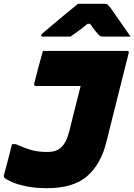

<svg xmlns="http://www.w3.org/2000/svg" viewBox="-29 -967 705 1007"><path d="M217 -170Q243 -170 261.5 -176Q280 -182 294 -196Q307 -209 317 -229Q327 -249 335 -281Q349 -338 363.5 -396Q378 -454 394 -516H158Q154 -516 151.5 -519Q149 -522 150 -527Q161 -571 172.5 -614Q184 -657 196 -700H638Q649 -700 646 -689Q617 -571 587 -454.5Q557 -338 528 -219Q500 -106 428 -43Q356 20 216 20Q158 20 111 10.5Q64 1 34 -12Q4 -25 -6 -35Q-9 -38 -9 -46Q2 -87 13 -128.5Q24 -170 34 -211H54Q92 -193 130.5 -181.5Q169 -170 217 -170ZM380 -947H523Q531 -947 535 -943.5Q539 -940 549 -928Q556 -918 574.5 -891.5Q593 -865 615.5 -833Q638 -801 656 -775H514Q503 -775 498.5 -777Q494 -779 489 -784Q482 -791 471 -804.5Q460 -818 444 -842Q438 -842 430 -842Q401 -818 380 -803Q359 -788 341 -775H196Q185 -775 187 -783Q189 -787 193 -791Q197 -795 213 -808Q227 -820 249.5 -839Q272 -858 296.5 -878.5Q321 -899 343.5 -917Q366 -935 380 -947Z"/></svg>

Font: Recursive Mn Lnr St Blk
Style: Italic
Weight: 900
Italic angle: -15°
Monospace: yes
Version: Version 1.079;hotconv 1.0.112;makeotfexe 2.5.65598; ttfautoh